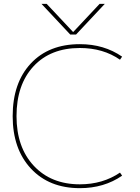

<svg xmlns="http://www.w3.org/2000/svg" viewBox="-20 -970 727 1000"><path d="M196 -950H223L360 -804H362L499 -950H526L376 -790H346ZM605 -71 616 -55Q522 10 396 10Q236 10 141 -92Q46 -194 46 -365Q46 -538 140 -639Q234 -740 396 -740Q522 -740 616 -675L605 -659Q517 -720 396 -720Q243 -720 154.5 -624.5Q66 -529 66 -365Q66 -203 156 -106.5Q246 -10 396 -10Q515 -10 605 -71Z"/></svg>

Font: Mplus 1p Thin
Style: Regular
Weight: 250
Version: Version 1.061